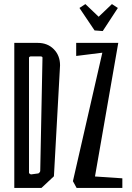

<svg xmlns="http://www.w3.org/2000/svg" viewBox="-20 -920 644 940"><path d="M483 -768 443 -771 369 -881 398 -900 463 -838 528 -900 557 -881ZM274 -600 244 -57 183 0H50V-710H165Q213 -710 243.5 -679Q274 -648 274 -600ZM355 0 337 -33 481 -662 353 -646V-710H559L445 -56L579 -47V0ZM176 -644H131Q128 -644 125 -642Q122 -640 122 -638V-72L131 -66L168 -71Q177 -77 177 -84L188 -638Q188 -644 176 -644Z"/></svg>

Font: Bahiana
Style: Regular
Weight: 400
Designer: Pablo Cosgaya & Dani Raskovsky
Foundry: Pablo Cosgaya & Dani Raskovsky
Version: Version 1.005